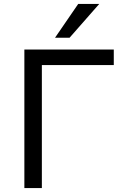

<svg xmlns="http://www.w3.org/2000/svg" viewBox="-20 -957 626 977"><path d="M104 0V-705H559V-626H193V0ZM260 -765 378 -937H485L334 -765Z"/></svg>

Font: Nunito Sans 8pt
Style: Regular
Weight: 400
Version: Version 3.101;gftools[0.9.27]